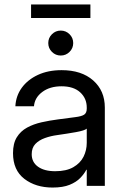

<svg xmlns="http://www.w3.org/2000/svg" viewBox="-20 -844 558 872"><path d="M218.8 7.8Q142.1 7.8 90.6 -31.7Q39.1 -71.3 39.1 -148.4Q39.1 -192.9 56.4 -220.7Q73.7 -248.5 102.8 -264.4Q131.8 -280.3 168.7 -288.6Q205.6 -296.9 244.1 -301.8Q293.5 -308.6 321.8 -312Q350.1 -315.4 362.1 -323.2Q374 -331.1 374 -350.6V-355.5Q374 -397.5 344 -424.8Q314 -452.1 259.8 -452.1Q206.1 -452.1 171.6 -426Q137.2 -399.9 134.3 -361.3H49.8Q52.2 -408.7 79.1 -445.6Q106 -482.4 152.3 -503.9Q198.7 -525.4 259.8 -525.4Q350.1 -525.4 403.1 -478.8Q456.1 -432.1 456.1 -355.5V0H374V-73.2H372.1Q362.8 -54.7 344.7 -35.9Q326.7 -17.1 296.1 -4.6Q265.6 7.8 218.8 7.8ZM230.5 -66.4Q281.2 -66.4 313 -84.7Q344.7 -103 359.4 -132.3Q374 -161.6 374 -195.3V-259.8Q364.7 -251 324.7 -243.9Q284.7 -236.8 240.2 -230.5Q210.4 -226.6 183.8 -217Q157.2 -207.5 140.6 -190.2Q124 -172.9 124 -143.6Q124 -107.4 152.6 -86.9Q181.2 -66.4 230.5 -66.4ZM390.6 -823.7V-762.2H121.1V-823.7ZM255.9 -591.8Q232.4 -591.8 215.8 -608.4Q199.2 -625 199.2 -648.4Q199.2 -671.9 215.8 -688.5Q232.4 -705.1 255.9 -705.1Q279.3 -705.1 295.9 -688.5Q312.5 -671.9 312.5 -648.4Q312.5 -625 295.9 -608.4Q279.3 -591.8 255.9 -591.8Z"/></svg>

Font: Inter Display
Style: Regular
Weight: 400
Designer: Rasmus Andersson
Foundry: rsms
Version: Version 4.001;git-9221beed3